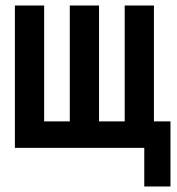

<svg xmlns="http://www.w3.org/2000/svg" viewBox="-20 -536 640 696"><path d="M503 0H34V-516H140V-96H233V-516H339V-96H432V-516H538V-96H598V140H503Z"/></svg>

Font: IBM Plex Mono SemiBold
Style: Regular
Weight: 600
Monospace: yes
Designer: Mike Abbink, Paul van der Laan, Pieter van Rosmalen
Foundry: Bold Monday
Version: Version 2.3